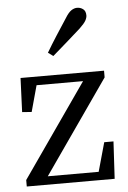

<svg xmlns="http://www.w3.org/2000/svg" viewBox="-53 -788 550 827"><g transform="rotate(-5 221.5 -374.0)"><path d="M29 0V-28L310 -431H109L78 -318L37 -321L43 -468H404V-439L123 -36H343L378 -161H418L409 0ZM170 -566Q190 -600 213.5 -636.5Q237 -673 260 -708Q274 -731 286.5 -739.5Q299 -748 312 -748Q326 -748 337.5 -739.5Q349 -731 349 -712Q349 -702 342.5 -690Q336 -678 315 -658Q284 -630 253.5 -603.5Q223 -577 192 -550Z"/></g></svg>

Font: Source Serif 4 Subhead
Style: Regular
Weight: 400
Designer: Frank Grießhammer
Foundry: Adobe Systems Incorporated
Version: Version 4.004;hotconv 1.0.117;makeotfexe 2.5.65602